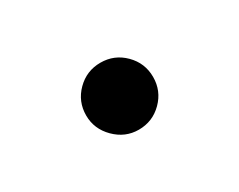

<svg xmlns="http://www.w3.org/2000/svg" viewBox="-41 -614 582 467"><g transform="rotate(-30 250.0 -380.0)"><path d="M250 -286Q212 -286 184 -314Q156 -342 156 -380Q156 -419 183.5 -446.5Q211 -474 250 -474Q289 -474 316.5 -446.5Q344 -419 344 -380Q344 -341 316.5 -313.5Q289 -286 250 -286Z"/></g></svg>

Font: GenSenRounded TW L
Style: Regular
Weight: 300
Version: Version 1.501;PS 1;hotconv 16.6.51;makeotf.lib2.5.65220